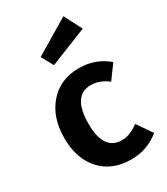

<svg xmlns="http://www.w3.org/2000/svg" viewBox="-206 -917 890 1024"><g transform="rotate(-30 239.0 -405.5)"><path d="M291 -546Q393 -546 467 -482L405 -397Q356 -436 301 -436Q188 -436 188 -262Q188 -98 300 -98Q350 -98 403 -138L467 -46Q391 16 293 16Q175 16 106.5 -59Q38 -134 38 -261Q38 -388 107 -467Q176 -546 291 -546ZM415 -718 185 -626 145 -699 359 -827Z"/></g></svg>

Font: FiraSans
Style: Regular
Weight: 600
Designer: Carrois Corporate & Edenspiekermann AG
Foundry: Carrois Corporate GbR & Edenspiekermann AG
Version: Version 3.106;PS 003.106;hotconv 1.0.70;makeotf.lib2.5.58329